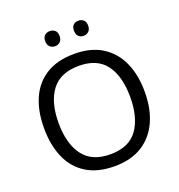

<svg xmlns="http://www.w3.org/2000/svg" viewBox="-159 -1040 1099 1181"><g transform="rotate(-20 390.5 -449.0)"><path d="M720 -358Q720 -247 682.5 -164.5Q645 -82 572 -36Q499 10 391 10Q280 10 206.5 -36Q133 -82 97 -165Q61 -248 61 -359Q61 -469 97 -551Q133 -633 206.5 -679Q280 -725 392 -725Q499 -725 572 -679.5Q645 -634 682.5 -551.5Q720 -469 720 -358ZM156 -358Q156 -223 213 -145.5Q270 -68 391 -68Q513 -68 569 -145.5Q625 -223 625 -358Q625 -493 569 -569.5Q513 -646 392 -646Q271 -646 213.5 -569.5Q156 -493 156 -358ZM251 -859Q251 -885 265 -896.5Q279 -908 298 -908Q317 -908 331 -896.5Q345 -885 345 -859Q345 -834 331 -821.5Q317 -809 298 -809Q279 -809 265 -821.5Q251 -834 251 -859ZM439 -859Q439 -885 452.5 -896.5Q466 -908 485 -908Q504 -908 518 -896.5Q532 -885 532 -859Q532 -834 518 -821.5Q504 -809 485 -809Q466 -809 452.5 -821.5Q439 -834 439 -859Z"/></g></svg>

Font: Go Noto Current
Style: Regular
Weight: 400
Designer: Monotype Design Team
Foundry: Monotype Imaging Inc.
Version: Version 2.007; ttfautohint (v1.8) -l 8 -r 50 -G 200 -x 14 -D